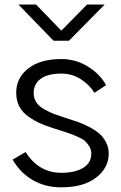

<svg xmlns="http://www.w3.org/2000/svg" viewBox="-20 -801 529 839"><path d="M35.2 0ZM35.2 -103.5 91.8 -136.7Q149.4 -45.9 248 -45.9Q307.6 -45.9 343.3 -67.4Q378.9 -88.9 378.9 -129.9Q378.9 -147.5 370.1 -161.6Q361.3 -175.8 351.1 -185.1Q340.8 -194.3 314.5 -205.6Q288.1 -216.8 271 -222.2Q253.9 -227.5 214.8 -240.2Q180.7 -251 156.2 -261.7Q131.8 -272.5 105.5 -290.5Q79.1 -308.6 64.9 -335Q50.8 -361.3 50.8 -395.5Q50.8 -460.9 103.5 -502Q156.2 -543 248 -543Q312.5 -543 366.2 -508.8Q419.9 -474.6 443.4 -428.7L392.6 -395.5Q372.1 -429.7 333.5 -454.6Q294.9 -479.5 248 -479.5Q188.5 -479.5 157.7 -456.5Q127 -433.6 127 -394.5Q127 -372.1 138.7 -354Q150.4 -335.9 174.3 -322.8Q198.2 -309.6 218.3 -302.2Q238.3 -294.9 271.5 -284.2Q299.8 -275.4 321.8 -267.6Q343.8 -259.8 370.1 -246.1Q396.5 -232.4 414.1 -217.3Q431.6 -202.1 443.4 -179.2Q455.1 -156.2 455.1 -129.9Q455.1 -67.4 399.9 -24.9Q344.7 17.6 248 17.6Q177.7 17.6 123 -14.2Q68.4 -45.9 35.2 -103.5ZM60.5 -781.2H137.7L248 -667L360.4 -781.2H437.5L281.2 -623H213.9Z"/></svg>

Font: Batunionen A1
Style: Regular
Weight: 400
Designer: HanYang I&C Co.,Ltd.
Foundry: HanYang I&C Co.,Ltd.
Version: Version 2.50; ttfautohint (v1.6)